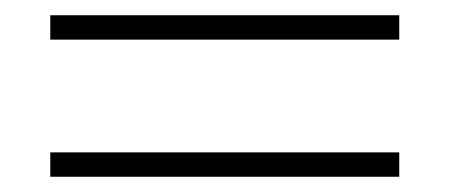

<svg xmlns="http://www.w3.org/2000/svg" viewBox="-20 -356 590 252"><path d="M46 -336H504V-304H46ZM46 -156H504V-124H46Z"/></svg>

Font: Ysabeau SC Light
Style: Regular
Weight: 300
Designer: Christian Thalmann (Catharsis Fonts)
Version: Version 0.003